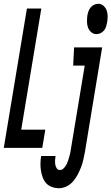

<svg xmlns="http://www.w3.org/2000/svg" viewBox="-46 -780 588 1013"><path d="M-26 0 96 -735H172L66 -96H193L177 0ZM463 -600Q447 -600 435 -610.5Q423 -621 418 -635.5Q413 -650 413 -666.5Q413 -683 415 -699Q417 -710 421 -721Q425 -732 432.5 -741Q440 -750 450.5 -755Q461 -760 472 -760Q488 -760 500 -749.5Q512 -739 517 -724.5Q522 -710 522 -693.5Q522 -677 519 -661Q517 -650 513.5 -639Q510 -628 502.5 -619Q495 -610 484.5 -605Q474 -600 463 -600ZM265 213Q246 213 228 206.5Q210 200 198 187Q186 174 179.5 156.5Q173 139 170 120Q167 101 167.5 81.5Q168 62 171 43H247Q245 54 244.5 65.5Q244 77 245.5 87.5Q247 98 253 107.5Q259 117 270 117Q281 117 289.5 108.5Q298 100 303.5 90Q309 80 312.5 69.5Q316 59 319 48.5Q322 38 324.5 27.5Q327 17 328 7L401 -434H340L345 -530H493L402 22Q398 43 393.5 63Q389 83 381.5 102.5Q374 122 364 141Q354 160 339.5 177Q325 194 305 203.5Q285 213 265 213Z"/></svg>

Font: Iosevka Curly Oblique
Style: Bold
Weight: 700
Italic angle: -9°
Monospace: yes
Designer: Belleve Invis
Foundry: Belleve Invis
Version: Version 11.1.0; ttfautohint (v1.8.3)